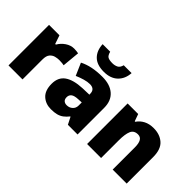

<svg xmlns="http://www.w3.org/2000/svg" viewBox="-55 -1314 1852 1852"><g transform="rotate(45 871.0 -388.5)"><path d="M400 -563Q416 -563 433 -561Q450 -559 458 -557L441 -377Q431 -379 416.5 -381Q402 -383 376 -383Q352 -383 324.5 -376Q297 -369 277 -345.5Q257 -322 257 -272V0H66V-553H208L238 -465H247Q270 -506 311.5 -534.5Q353 -563 400 -563Z M785 -563Q890 -563 949 -511Q1008 -459 1008 -363V0H876L839 -73H835Q812 -44 787.5 -25.5Q763 -7 731 1.5Q699 10 653 10Q581 10 533 -34Q485 -78 485 -169Q485 -258 546.5 -301Q608 -344 725 -349L817 -352V-360Q817 -397 799 -412.5Q781 -428 750 -428Q717 -428 677 -416.5Q637 -405 596 -387L541 -513Q589 -538 649.5 -550.5Q710 -563 785 -563ZM774 -245Q722 -243 700.5 -226.5Q679 -210 679 -180Q679 -152 694 -138.5Q709 -125 734 -125Q769 -125 793.5 -147Q818 -169 818 -204V-247ZM958 -787Q953 -705 901.5 -655.5Q850 -606 759 -606Q664 -606 615.5 -654.5Q567 -703 563 -787H666Q677 -745 697.5 -734Q718 -723 759 -723Q791 -723 816 -735.5Q841 -748 851 -787Z M1484 -563Q1570 -563 1624 -515Q1678 -467 1678 -360V0H1487V-302Q1487 -357 1471 -385Q1455 -413 1420 -413Q1366 -413 1347.5 -369Q1329 -325 1329 -242V0H1138V-553H1282L1308 -480H1315Q1341 -519 1383.5 -541Q1426 -563 1484 -563Z"/></g></svg>

Font: Noto Sans Syriac Western Black
Style: Regular
Weight: 900
Designer: Patrick Giasson and the Monotype Design Team
Foundry: Monotype Imaging Inc.
Version: Version 3.000; ttfautohint (v1.8.4.7-5d5b)